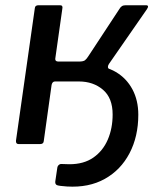

<svg xmlns="http://www.w3.org/2000/svg" viewBox="-20 -550 617 733"><path d="M51 0Q40 0 41 -13L113 -519Q114 -530 127 -530H209Q221 -530 218 -517L191 -326Q190 -315 203 -315H281Q298 -315 304.5 -320Q311 -325 319 -338L436 -516Q440 -523 445.5 -526.5Q451 -530 460 -530H537Q551 -530 541 -515L396 -306Q392 -300 392 -294.5Q392 -289 398 -286L278 -239H190Q180 -239 177 -226L147 -11Q146 0 133 0ZM236 162Q206 160 198 157Q190 154 191 143L199 89Q200 84 203.5 80.5Q207 77 212 76L245 77Q300 77 336.5 51.5Q373 26 391.5 -17Q410 -60 410 -113Q410 -176 373 -207.5Q336 -239 281 -239H237L243 -299H326Q382 -299 422.5 -275Q463 -251 485.5 -209Q508 -167 508 -112Q508 -29 474.5 35Q441 99 380 133Q319 167 236 162Z"/></svg>

Font: Libre Franklin Medium
Style: Italic
Weight: 500
Italic angle: -8°
Designer: Pablo Impallari, Rodrigo Fuenzalida, Nhung Nguyen
Foundry: Impallari Type
Version: Version 3.000